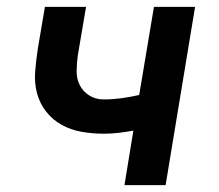

<svg xmlns="http://www.w3.org/2000/svg" viewBox="-20 -540 640 560"><path d="M343 0 369 -159Q347 -155 325.5 -152.5Q304 -150 283 -150Q250 -150 218.5 -155.5Q187 -161 160.5 -175.5Q134 -190 115 -214Q96 -238 88 -268Q80 -298 82.5 -330.5Q85 -363 90 -396L111 -520H231L207 -379Q204 -357 203.5 -334Q203 -311 212.5 -292Q222 -273 240.5 -261.5Q259 -250 282 -250Q308 -250 334 -253.5Q360 -257 386 -263L429 -520H549L463 0Z"/></svg>

Font: Iosevka Aile Oblique
Style: Bold
Weight: 700
Italic angle: -9°
Designer: Belleve Invis
Foundry: Belleve Invis
Version: Version 31.1.0; ttfautohint (v1.8.4)